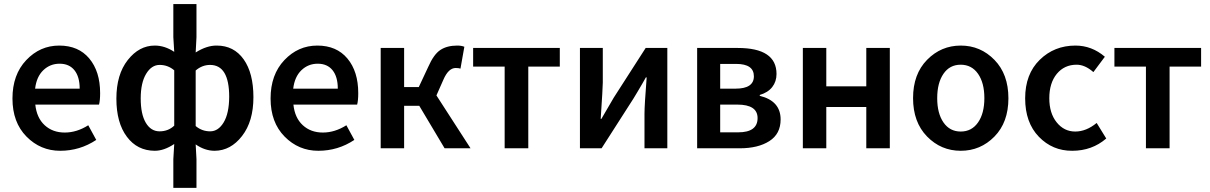

<svg xmlns="http://www.w3.org/2000/svg" viewBox="-20 -726 5926 940"><path d="M370.1 -292Q370.1 -350.1 344.5 -382.1Q318.8 -414.1 272 -414.1Q225.1 -414.1 191.9 -382.1Q158.7 -350.1 151.9 -292ZM470.2 -270Q470.2 -233.9 464.8 -213.9H152.8Q159.7 -148.9 198.7 -113Q237.8 -77.1 296.9 -77.1Q356 -77.1 412.1 -112.8L451.2 -41Q371.1 12.2 274.7 12.2Q178.2 12.2 109.6 -57.4Q41 -127 41 -243.7Q41 -360.4 108.4 -431.6Q175.8 -502.9 270 -502.9Q364.3 -502.9 417.2 -439.5Q470.2 -376 470.2 -270Z M1102.1 -252Q1102.1 -407.7 1008.8 -408.2Q969.7 -408.2 938 -380.9V-108.9Q968.8 -83 1008.8 -83Q1048.8 -83 1075.2 -127Q1101.6 -170.9 1102.1 -252ZM833 -110.8V-381.8Q801.8 -408.2 761.7 -408.2Q721.7 -408.2 695.3 -364.3Q668.9 -320.3 668.9 -244.1Q668.9 -167 693.8 -125Q718.8 -83 761.2 -83Q803.7 -83 833 -110.8ZM828.6 193.8V53.2L833 -21Q783.2 12.2 737.8 12.2Q651.9 11.7 601.1 -56.6Q549.8 -125 549.8 -243.2Q549.8 -361.3 605.5 -432.1Q661.1 -502.9 737.8 -502.9Q786.6 -502.9 833 -472.2L828.6 -543.9V-706.1H941.9V-543.9L938 -469.2Q992.2 -503.4 1041 -502.9Q1125 -502.9 1172.9 -435.5Q1220.7 -368.2 1220.7 -250Q1220.7 -131.8 1165 -60.1Q1109.4 11.7 1030.8 12.2Q982.9 12.2 938 -19L941.9 53.2V193.8Z M1633.8 -292Q1633.8 -350.1 1608.2 -382.1Q1582.5 -414.1 1535.6 -414.1Q1488.8 -414.1 1455.6 -382.1Q1422.4 -350.1 1415.5 -292ZM1733.9 -270Q1733.9 -233.9 1728.5 -213.9H1416.5Q1423.3 -148.9 1462.4 -113Q1501.5 -77.1 1560.5 -77.1Q1619.6 -77.1 1675.8 -112.8L1714.8 -41Q1634.8 12.2 1538.3 12.2Q1441.9 12.2 1373.3 -57.4Q1304.7 -127 1304.7 -243.7Q1304.7 -360.4 1372.1 -431.6Q1439.5 -502.9 1533.7 -502.9Q1627.9 -502.9 1680.9 -439.5Q1733.9 -376 1733.9 -270Z M1843.8 0V-491.2H1958.5V-299.8H2030.3L2076.7 -398.9Q2103.5 -460 2136 -481.4Q2168.5 -502.9 2218.8 -502.9Q2238.8 -502.9 2253.4 -497.1L2234.4 -390.1Q2225.6 -393.1 2210.9 -393.1Q2175.3 -393.1 2150.4 -335L2116.7 -258.8L2283.7 0H2156.7L2032.7 -208H1958.5V0Z M2450.7 0V-399.9H2296.4V-491.2H2720.7V-399.9H2566.4V0Z M2819.3 0V-491.2H2931.2V-321.8Q2931.2 -298.8 2920.9 -144H2924.3Q2972.2 -225.1 2984.9 -248L3141.1 -491.2H3247.1V0H3135.3V-168.9Q3135.3 -210.9 3146 -347.2H3142.1Q3134.3 -334 3123.8 -314.9Q3113.3 -295.9 3099.6 -273.9Q3085.9 -252 3081.1 -243.2L2925.3 0Z M3505.9 -78.1H3593.8Q3689 -78.1 3689 -147.9Q3689 -213.9 3589.8 -213.9H3505.9ZM3505.9 -292H3581.1Q3670.9 -292 3670.9 -352.5Q3670.9 -413.1 3584 -413.1H3505.9ZM3393.1 0V-491.2H3591.8Q3781.7 -491.2 3781.7 -363.8Q3781.7 -326.7 3760.7 -299.8Q3739.7 -272.9 3699.7 -261.2V-256.8Q3801.8 -231.9 3801.8 -141.1Q3801.8 -70.3 3746.6 -35.2Q3691.4 0 3602.1 0Z M3910.6 0V-491.2H4025.4V-303.2H4221.2V-491.2H4336.4V0H4221.2V-202.1H4025.4V0Z M4599.1 -126.5Q4629.9 -82 4683.6 -82Q4737.3 -82 4768.3 -126.5Q4799.3 -170.9 4799.3 -245.6Q4799.3 -320.3 4768.3 -364.7Q4737.3 -409.2 4683.3 -409.2Q4629.4 -409.2 4598.9 -364.5Q4568.4 -319.8 4568.4 -245.4Q4568.4 -170.9 4599.1 -126.5ZM4848.6 -57.4Q4780.3 12.2 4683.6 12.2Q4586.9 12.2 4518.6 -57.9Q4450.2 -127.9 4450.2 -245.6Q4450.2 -363.3 4518.8 -433.1Q4587.4 -502.9 4683.8 -502.9Q4780.3 -502.9 4848.6 -432.9Q4917 -362.8 4917 -244.9Q4917 -127 4848.6 -57.4Z M5229.5 12.2Q5132.8 12.7 5065.9 -56.6Q4999 -126 4999 -244.6Q4999 -363.3 5070.3 -433.1Q5141.6 -502.9 5245.1 -502.9Q5325.2 -502.9 5389.2 -448.2L5333 -373Q5292 -409.2 5251 -409.2Q5190.9 -409.2 5153.8 -364.3Q5117.2 -319.3 5117.2 -245.1Q5117.2 -171.9 5153.3 -127Q5189.5 -82 5244.1 -82Q5297.9 -82 5349.1 -124L5396 -47.9Q5326.2 12.2 5229.5 12.2Z M5590.3 0V-399.9H5436V-491.2H5860.4V-399.9H5706.1V0Z"/></svg>

Font: SourceSansPro-Semibold
Style: Regular
Weight: 600
Designer: Paul D. Hunt
Foundry: Adobe Systems Incorporated
Version: Version 2.020;PS 2.0;hotconv 1.0.86;makeotf.lib2.5.63406